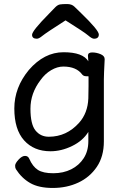

<svg xmlns="http://www.w3.org/2000/svg" viewBox="-20 -751 620 952"><path d="M305 -650Q208 -588 190.5 -573.5Q173 -559 163 -559Q139 -559 139 -578.5Q139 -598 222 -682Q242 -703 254 -715Q266 -727 277.5 -729Q289 -731 312.5 -731Q336 -731 349 -718Q362 -705 382 -686Q470 -601 470 -580Q470 -559 446 -559Q436 -559 417.5 -575Q399 -591 305 -650ZM499 -457Q495 -381 495 -358V-50Q495 25 460 76.5Q425 128 368 154.5Q311 181 241.5 181Q172 181 129.5 156.5Q87 132 59 88Q55 82 55 70.5Q55 59 72 40.5Q89 22 104 22Q119 22 125 36Q142 75 168 91.5Q194 108 244 108Q294 108 333 88.5Q372 69 395 33.5Q418 -2 418 -51V-97Q391 -53 337.5 -27Q284 -1 230 -1Q148 -1 99.5 -55Q51 -109 51 -213Q51 -317 123 -404Q199 -492 295 -492Q391 -492 418 -447L416 -475Q416 -491 437 -491Q458 -491 478.5 -482.5Q499 -474 499 -458ZM419 -372Q420 -373 407.5 -373Q395 -373 388 -381Q359 -421 294 -421Q264 -421 233.5 -403Q203 -385 181 -354Q131 -289 131 -212Q131 -135 156 -104Q181 -73 222 -73Q310 -73 372 -142Q415 -190 418 -263Q419 -290 419 -324Z"/></svg>

Font: ToneOZ-Pinyin-WenKai-Medium
Style: Medium
Weight: 700
Designer: Fontworks Inc.
Foundry: ToneOZ
Version: Version 0.240331